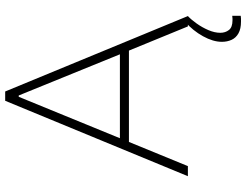

<svg xmlns="http://www.w3.org/2000/svg" viewBox="-122 -606 928 723"><g transform="rotate(-90 341.5 -244.0)"><path d="M40 0 324 -688H359L643 0H604L513 -222H169L78 0ZM183 -256H499L344 -637H339ZM622 200Q595 200 578 190.5Q561 181 553.5 164.5Q546 148 546 128Q546 95 567 57Q588 19 621 -10L643 0Q630 12 615 33Q600 54 590 77.5Q580 101 580 122Q580 141 590.5 154.5Q601 168 627 168Q630 168 633.5 168Q637 168 644 167V199Q637 200 633 200Q629 200 622 200Z"/></g></svg>

Font: Saira Thin
Style: Regular
Weight: 100
Designer: Hector Gatti with collaboration of the Omnibus-Type team
Foundry: Omnibus-Type
Version: Version 1.101